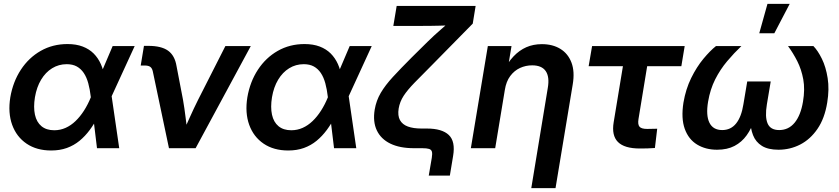

<svg xmlns="http://www.w3.org/2000/svg" viewBox="-20 -758 4289 982"><path d="M241.7 11.7Q167.5 11.7 116 -23.2Q64.5 -58.1 42.2 -119.6Q20 -181.2 32.7 -260.3Q46.4 -339.8 86.7 -401.4Q127 -462.9 188.2 -497.8Q249.5 -532.7 325.2 -532.7Q369.6 -532.7 402.8 -520Q436 -507.3 459 -484.4Q481.9 -461.4 495.8 -430.2Q509.8 -398.9 515.6 -361.3H546.4L550.3 -271L589.8 0H476.1L444.3 -262.7Q439.9 -301.3 431.4 -332.3Q422.9 -363.3 408.4 -384.8Q394 -406.2 372.8 -418Q351.6 -429.7 321.3 -429.7Q280.3 -429.7 246.6 -408.9Q212.9 -388.2 190.2 -350.3Q167.5 -312.5 158.7 -260.7Q150.4 -209.5 158.7 -171.4Q167 -133.3 192.1 -112.5Q217.3 -91.8 257.3 -91.8Q288.1 -91.8 315.4 -104Q342.8 -116.2 366.2 -138.7Q389.6 -161.1 409.4 -191.9Q429.2 -222.7 444.3 -259.8L556.2 -522.5H668.9L548.3 -259.8L512.7 -164.1H482.4Q462.9 -125.5 439.2 -93.5Q415.5 -61.5 386.7 -37.8Q357.9 -14.2 322 -1.2Q286.1 11.7 241.7 11.7Z M844.2 0 761.7 -392.1Q758.3 -408.7 748.8 -415.8Q739.3 -422.9 720.7 -422.9H699.7L716.3 -523.4H738.8Q805.2 -523.4 839.6 -498.8Q874 -474.1 882.8 -420.4L916 -247.6Q923.8 -202.6 929.2 -157.5Q934.6 -112.3 940.4 -67.4H910.2Q930.7 -112.8 950.7 -157.7Q970.7 -202.6 993.2 -247.6L1132.8 -522.5H1262.7L980.5 0Z M1454.1 11.7Q1379.9 11.7 1328.4 -23.2Q1276.9 -58.1 1254.6 -119.6Q1232.4 -181.2 1245.1 -260.3Q1258.8 -339.8 1299.1 -401.4Q1339.4 -462.9 1400.6 -497.8Q1461.9 -532.7 1537.6 -532.7Q1582 -532.7 1615.2 -520Q1648.4 -507.3 1671.4 -484.4Q1694.3 -461.4 1708.3 -430.2Q1722.2 -398.9 1728 -361.3H1758.8L1762.7 -271L1802.2 0H1688.5L1656.7 -262.7Q1652.3 -301.3 1643.8 -332.3Q1635.3 -363.3 1620.8 -384.8Q1606.4 -406.2 1585.2 -418Q1564 -429.7 1533.7 -429.7Q1492.7 -429.7 1459 -408.9Q1425.3 -388.2 1402.6 -350.3Q1379.9 -312.5 1371.1 -260.7Q1362.8 -209.5 1371.1 -171.4Q1379.4 -133.3 1404.5 -112.5Q1429.7 -91.8 1469.7 -91.8Q1500.5 -91.8 1527.8 -104Q1555.2 -116.2 1578.6 -138.7Q1602.1 -161.1 1621.8 -191.9Q1641.6 -222.7 1656.7 -259.8L1768.6 -522.5H1881.3L1760.7 -259.8L1725.1 -164.1H1694.8Q1675.3 -125.5 1651.6 -93.5Q1627.9 -61.5 1599.1 -37.8Q1570.3 -14.2 1534.4 -1.2Q1498.5 11.7 1454.1 11.7Z M2172.9 140.1 2188.5 48.8Q2191.9 28.3 2189 17.8Q2186 7.3 2174.6 3.7Q2163.1 0 2140.1 0H2097.2Q2024.9 0 1976.6 -23.4Q1928.2 -46.9 1907.2 -91.3Q1886.2 -135.7 1896.5 -197.8Q1904.3 -243.7 1927.2 -282.7Q1950.2 -321.8 1989.5 -364.5Q2028.8 -407.2 2085.9 -464.4L2166 -543.5Q2182.1 -559.6 2200.2 -576.2Q2218.3 -592.8 2237.1 -609.1Q2255.9 -625.5 2274.4 -641.6Q2293 -657.7 2310.1 -671.9L2305.2 -629.4Q2285.6 -628.4 2264.4 -627.7Q2243.2 -627 2221.4 -626.5Q2199.7 -626 2178.5 -625.7Q2157.2 -625.5 2136.7 -625.5H1991.7L2008.8 -727.5H2412.6L2397.9 -637.2L2194.3 -430.2Q2137.2 -373 2100.6 -335.4Q2064 -297.9 2044.4 -267.8Q2024.9 -237.8 2019 -203.1Q2013.2 -166.5 2025.6 -143.8Q2038.1 -121.1 2066.2 -110.8Q2094.2 -100.6 2135.7 -100.6H2163.1Q2240.7 -100.6 2275.4 -67.6Q2310.1 -34.7 2297.4 40L2280.8 140.1Z M2562 -297.9 2512.7 0H2388.2L2475.1 -522.5H2596.2L2574.2 -390.1L2553.2 -392.1Q2577.1 -438.5 2606.4 -469.5Q2635.7 -500.5 2671.6 -516.4Q2707.5 -532.2 2751.5 -532.2Q2806.6 -532.2 2845.9 -508.1Q2885.3 -483.9 2902.8 -438Q2920.4 -392.1 2909.2 -325.7L2821.3 204.1H2697.3L2781.7 -308.1Q2791.5 -364.7 2771.2 -394.3Q2751 -423.8 2701.7 -423.8Q2668.9 -423.8 2639.6 -410.4Q2610.4 -397 2589.6 -369.1Q2568.8 -341.3 2562 -297.9Z M3252.4 1.5Q3173.8 1.5 3140.6 -31.7Q3107.4 -64.9 3118.7 -132.8L3166 -419.4H2990.7L3008.3 -522.5H3481.9L3464.8 -419.4H3290L3245.6 -148.9Q3241.2 -121.6 3250.7 -110.1Q3260.3 -98.6 3290 -98.6Q3302.2 -98.6 3315.9 -99.1Q3329.6 -99.6 3341.3 -99.6L3329.6 -1Q3310.5 0.5 3291.3 1Q3272 1.5 3252.4 1.5Z M3647.5 7.8Q3588.9 7.8 3545.2 -18.8Q3501.5 -45.4 3482.2 -99.1Q3462.9 -152.8 3475.6 -233.4Q3487.3 -302.2 3515.1 -358.9Q3543 -415.5 3577.6 -457.3Q3612.3 -499 3642.1 -522.5H3772Q3734.4 -486.8 3699 -444.8Q3663.6 -402.8 3637.9 -352.1Q3612.3 -301.3 3601.6 -238.3Q3589.8 -168 3608.4 -130.4Q3627 -92.8 3673.8 -92.8Q3717.8 -92.8 3744.9 -126.5Q3772 -160.2 3782.2 -224.6L3801.8 -341.3H3921.9L3902.3 -224.6Q3891.6 -160.2 3906 -126.5Q3920.4 -92.8 3965.3 -92.8Q4013.2 -92.8 4044.2 -130.4Q4075.2 -168 4086.9 -237.8Q4097.7 -301.3 4088.4 -352.1Q4079.1 -402.8 4057.9 -444.8Q4036.6 -486.8 4010.3 -522.5H4140.1Q4163.1 -499 4183.6 -457.3Q4204.1 -415.5 4213.1 -358.6Q4222.2 -301.8 4210.9 -233.4Q4197.8 -152.3 4161.1 -98.9Q4124.5 -45.4 4072.8 -18.8Q4021 7.8 3961.4 7.8Q3908.2 7.8 3876.7 -12Q3845.2 -31.7 3831.5 -66.7Q3817.9 -101.6 3817.4 -145.5H3838.4Q3823.7 -100.6 3798.8 -65.9Q3773.9 -31.2 3736.8 -11.7Q3699.7 7.8 3647.5 7.8ZM3863.3 -587.9 3905.3 -738.3H4019L3940.4 -587.9Z"/></svg>

Font: Inter 28pt SemiBold
Style: Italic
Weight: 600
Italic angle: -9.3988°
Designer: Rasmus Andersson
Foundry: rsms
Version: Version 4.001;git-66647c0bb